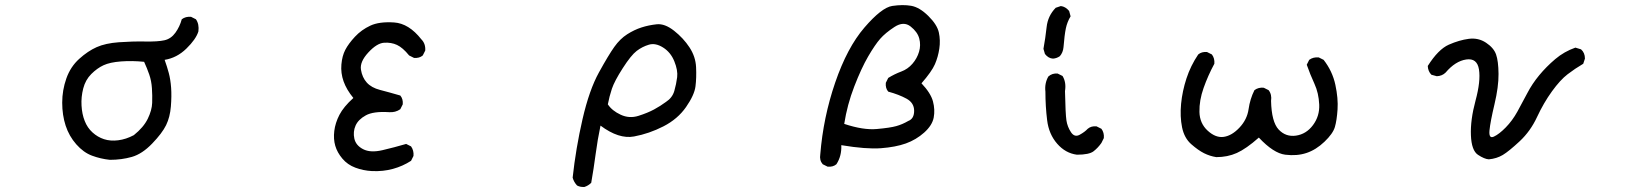

<svg xmlns="http://www.w3.org/2000/svg" viewBox="-20 -617 6540 767"><path d="M418.9 21.5Q381.8 17.6 347.7 4.9Q313.5 -7.8 284.7 -40.5Q255.9 -73.2 242.2 -115.2Q228.5 -157.2 228.5 -207Q228.5 -256.8 245.1 -303.7Q261.7 -350.6 296.4 -381.8Q331.1 -413.1 366.2 -428.7Q401.4 -444.3 454.6 -448.2Q507.8 -452.1 559.1 -451.2Q610.4 -450.2 636.7 -456.1Q663.1 -461.9 680.7 -486.3Q698.2 -510.7 706.1 -540Q721.7 -551.8 743.2 -549.8L762.7 -540Q776.4 -520.5 772.5 -491.2Q762.7 -460 724.6 -422.9Q686.5 -385.7 637.7 -377.9Q647.5 -350.6 654.3 -325.2Q661.1 -299.8 663.6 -266.6Q666 -233.4 662.6 -191.4Q659.2 -149.4 643.6 -117.2Q627.9 -85 587.9 -43.5Q547.9 -2 506.8 9.8Q465.8 21.5 418.9 21.5ZM514.6 -77.1Q553.7 -108.4 570.3 -142.6Q586.9 -176.8 587.9 -206.1Q588.9 -235.4 586.9 -264.6Q585 -293.9 576.2 -319.3Q567.4 -344.7 555.7 -370.1Q507.8 -375 463.4 -371.6Q418.9 -368.2 393.6 -356.4Q368.2 -344.7 344.7 -321.3Q321.3 -297.9 312.5 -263.7Q303.7 -229.5 305.7 -195.3Q307.6 -161.1 318.4 -133.8Q329.1 -106.4 349.6 -87.9Q370.1 -69.3 395.5 -61Q420.9 -52.7 452.1 -56.6Q483.4 -60.5 514.6 -77.1Z M1465.8 66.4Q1430.7 64.5 1399.4 52.7Q1368.2 41 1347.7 16.6Q1327.1 -7.8 1319.3 -34.7Q1311.5 -61.5 1315.4 -93.8Q1319.3 -126 1335.9 -158.2Q1352.5 -190.4 1391.6 -225.6Q1364.3 -258.8 1352.5 -292Q1340.8 -325.2 1343.8 -359.4Q1346.7 -393.6 1359.4 -418Q1372.1 -442.4 1397.9 -470.2Q1423.8 -498 1459.5 -514.6Q1495.1 -531.2 1554.2 -527.3Q1613.3 -523.4 1663.1 -460Q1680.7 -442.4 1678.7 -415L1668.9 -395.5Q1655.3 -383.8 1633.8 -385.7L1614.3 -395.5Q1588.9 -426.8 1565.9 -437.5Q1543 -448.2 1514.2 -446.3Q1485.4 -444.3 1451.2 -407.2Q1417 -370.1 1421.9 -338.9Q1426.8 -307.6 1445.3 -287.1Q1463.9 -266.6 1498 -257.8Q1532.2 -249 1579.1 -235.4Q1590.8 -221.7 1588.9 -200.2L1579.1 -180.7Q1559.6 -167 1534.2 -168.9Q1471.7 -172.9 1441.4 -156.2Q1411.1 -139.6 1400.4 -115.2Q1389.6 -90.8 1395.5 -63.5Q1401.4 -36.1 1430.7 -21Q1460 -5.9 1507.8 -17.1Q1555.7 -28.3 1602.5 -42L1622.1 -32.2Q1633.8 -15.6 1631.8 5.9L1622.1 25.4Q1588.9 46.9 1549.8 57.6Q1510.7 68.4 1465.8 66.4Z M2314.5 129.9Q2297.9 130.9 2285.2 124Q2272.5 110.4 2267.6 92.8Q2280.3 -24.4 2307.1 -141.1Q2334 -257.8 2372.6 -327.6Q2411.1 -397.5 2434.1 -429.7Q2457 -461.9 2485.4 -480Q2513.7 -498 2542.5 -507.3Q2571.3 -516.6 2603.5 -520Q2635.7 -523.4 2672.9 -494.1Q2710 -464.8 2734.4 -427.7Q2758.8 -390.6 2760.7 -348.6Q2762.7 -306.6 2758.3 -272Q2753.9 -237.3 2720.7 -189.5Q2687.5 -141.6 2630.4 -112.3Q2573.2 -83 2512.7 -71.8Q2452.1 -60.5 2378.9 -115.2Q2367.2 -59.6 2359.4 -1Q2351.6 57.6 2341.8 113.3Q2330.1 125 2314.5 129.9ZM2640.6 -210Q2666 -226.6 2673.8 -253.9Q2681.6 -281.2 2685.1 -308.6Q2688.5 -335.9 2673.8 -372.1Q2659.2 -408.2 2628.9 -427.2Q2598.6 -446.3 2572.3 -438.5Q2545.9 -430.7 2523.4 -413.6Q2501 -396.5 2467.8 -344.7Q2434.6 -293 2424.3 -262.2Q2414.1 -231.4 2408.2 -200.2Q2424.8 -174.8 2459.5 -158.7Q2494.1 -142.6 2530.8 -154.3Q2567.4 -166 2592.8 -179.7Q2618.2 -193.4 2640.6 -210Z M3286.1 48.8 3266.6 39.1Q3252.9 23.4 3256.8 0Q3268.6 -147.5 3316.4 -287.1Q3364.3 -426.8 3433.1 -506.8Q3502 -586.9 3544.4 -593.3Q3586.9 -599.6 3620.1 -593.8Q3653.3 -587.9 3688.5 -553.2Q3723.6 -518.6 3730.5 -487.3Q3737.3 -456.1 3732.4 -422.9Q3727.5 -389.6 3714.8 -360.4Q3702.1 -331.1 3661.1 -284.2Q3698.2 -245.1 3707 -211.9Q3715.8 -178.7 3710 -147.5Q3704.1 -116.2 3671.9 -87.4Q3639.6 -58.6 3598.6 -43.9Q3557.6 -29.3 3499 -24.9Q3440.4 -20.5 3340.8 -37.1Q3342.8 5.9 3321.3 39.1Q3307.6 50.8 3286.1 48.8ZM3608.4 -133.8Q3631.8 -142.6 3631.8 -174.3Q3631.8 -206.1 3601.6 -222.7Q3571.3 -239.3 3528.3 -251Q3516.6 -264.6 3518.6 -286.1L3528.3 -305.7Q3553.7 -321.3 3580.1 -331.1Q3606.4 -340.8 3625 -362.3Q3643.6 -383.8 3651.4 -410.2Q3659.2 -436.5 3652.3 -462.9Q3645.5 -489.3 3617.7 -511.2Q3589.8 -533.2 3553.2 -509.3Q3516.6 -485.4 3496.1 -461.9Q3475.6 -438.5 3448.2 -391.6Q3420.9 -344.7 3392.6 -271.5Q3364.3 -198.2 3352.5 -122.1Q3428.7 -96.7 3482.4 -101.6Q3536.1 -106.4 3560.5 -113.3Q3585 -120.1 3608.4 -133.8Z M4282.2 1Q4236.3 -4.9 4203.1 -43Q4169.9 -81.1 4163.1 -136.7Q4156.2 -192.4 4156.2 -251Q4152.3 -284.2 4168 -311.5Q4183.6 -325.2 4205.1 -323.2L4224.6 -313.5Q4240.2 -288.1 4234.4 -252.9Q4236.3 -161.1 4240.2 -135.7Q4244.1 -110.4 4258.3 -88.9Q4272.5 -67.4 4293 -78.6Q4313.5 -89.8 4325.2 -102.5Q4338.9 -114.3 4360.4 -112.3L4379.9 -102.5Q4391.6 -86.9 4389.6 -65.4L4379.9 -45.9Q4366.2 -26.4 4348.6 -12.7Q4331.1 1 4282.2 1ZM4213.9 -392.6Q4201.2 -383.8 4186.5 -382.8Q4168 -383.8 4154.3 -401.4L4148.4 -421.9Q4156.2 -464.8 4161.1 -509.3Q4166 -553.7 4197.3 -585.9L4217.8 -592.8Q4236.3 -590.8 4251 -573.2L4256.8 -551.8Q4243.2 -529.3 4237.8 -503.4Q4232.4 -477.5 4228.5 -428.7Q4226.6 -407.2 4213.9 -392.6Z M4838.9 10.7Q4813.5 6.8 4790 -4.9Q4766.6 -16.6 4738.8 -41Q4710.9 -65.4 4702.1 -108.4Q4693.4 -151.4 4698.2 -202.1Q4703.1 -252.9 4719.7 -303.7Q4736.3 -354.5 4766.6 -399.4Q4780.3 -411.1 4801.8 -409.2L4821.3 -399.4Q4833 -383.8 4831.1 -362.3Q4805.7 -315.4 4788.1 -265.6Q4770.5 -215.8 4771.5 -169.9Q4772.5 -124 4804.7 -94.7Q4836.9 -65.4 4869.1 -70.3Q4901.4 -75.2 4931.6 -107.4Q4961.9 -139.6 4967.8 -180.7Q4973.6 -221.7 4991.2 -256.8Q5006.8 -268.6 5028.3 -266.6L5047.9 -256.8Q5061.5 -239.3 5057.6 -213.9Q5059.6 -129.9 5087.9 -99.6Q5116.2 -69.3 5157.2 -75.2Q5198.2 -81.1 5225.1 -117.2Q5252 -153.3 5250 -199.2Q5248 -245.1 5231 -282.2Q5213.9 -319.3 5200.2 -358.4L5210 -377.9Q5225.6 -389.6 5248 -387.7L5267.6 -377.9Q5302.7 -333 5314.5 -278.3Q5326.2 -223.6 5323.2 -179.7Q5320.3 -135.7 5312.5 -109.4Q5304.7 -83 5271 -50.8Q5237.3 -18.6 5199.2 -5.9Q5161.1 6.8 5114.3 1Q5067.4 -4.9 5008.8 -67.4Q4958 -22.5 4920.9 -5.9Q4883.8 10.7 4838.9 10.7Z M5927.7 19.5Q5910.2 18.6 5884.3 1.5Q5858.4 -15.6 5856 -76.7Q5853.5 -137.7 5874.5 -215.3Q5895.5 -293 5888.2 -339.4Q5880.9 -385.7 5837.4 -379.4Q5793.9 -373 5754.9 -327.1Q5741.2 -313.5 5719.7 -312.5L5698.2 -318.4Q5684.6 -332 5683.6 -353.5Q5725.6 -419.9 5767.6 -438.5Q5809.6 -457 5847.7 -461.9Q5885.7 -466.8 5916.5 -446.3Q5947.3 -425.8 5956.5 -399.4Q5965.8 -373 5966.3 -321.8Q5966.8 -270.5 5950.2 -200.7Q5933.6 -130.9 5930.2 -96.2Q5926.8 -61.5 5947.8 -71.3Q5968.8 -81.1 5995.1 -107.9Q6021.5 -134.8 6041.5 -170.9Q6061.5 -207 6081.1 -244.6Q6100.6 -282.2 6128.9 -316.4Q6157.2 -350.6 6192.9 -380.9Q6228.5 -411.1 6273.4 -426.8L6295.9 -419.9Q6311.5 -406.2 6311.5 -382.8L6304.7 -362.3Q6271.5 -342.8 6242.2 -320.3Q6212.9 -297.9 6179.7 -252Q6146.5 -206.1 6120.1 -149.4Q6093.8 -92.8 6050.8 -52.7Q6007.8 -12.7 5983.4 2Q5959 16.6 5927.7 19.5Z"/></svg>

Font: NaikaiFont
Style: Regular
Weight: 400
Version: Version 1.67